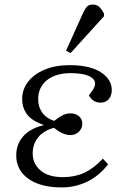

<svg xmlns="http://www.w3.org/2000/svg" viewBox="-20 -806 550 840"><path d="M250 14Q157 14 104 -24Q51 -62 51 -126Q51 -174 81 -209Q111 -244 170 -258V-260Q120 -277 98.5 -305.5Q77 -334 77 -373Q77 -415 103 -448.5Q129 -482 176 -501.5Q223 -521 285 -521Q373 -521 421 -490Q469 -459 469 -412Q469 -387 455.5 -372Q442 -357 420 -357Q386 -357 369 -389Q384 -408 390 -419Q396 -430 396 -440Q396 -461 369 -473.5Q342 -486 290 -486Q223 -486 185 -455Q147 -424 147 -372Q147 -338 165 -313Q183 -288 217 -277Q234 -291 251.5 -300.5Q269 -310 288 -310Q311 -310 325.5 -297.5Q340 -285 340 -265Q340 -245 325.5 -230Q311 -215 287 -215Q255 -215 216 -247Q168 -233 145.5 -203.5Q123 -174 123 -135Q123 -90 157 -60.5Q191 -31 256 -31Q307 -31 348.5 -50Q390 -69 430 -112L453 -87Q412 -35 360 -10.5Q308 14 250 14ZM289 -574 269 -584 341 -744Q351 -766 359.5 -776Q368 -786 386 -786Q403 -786 414 -776Q425 -766 435 -746V-735Z"/></svg>

Font: Literata 36pt Light
Style: Italic
Weight: 300
Italic angle: -2°
Designer: Latin by Veronika Burian and Jose Scaglione. Greek by Irene Vlachou. Cyrillic by Vera Evstafieva
Foundry: TypeTogether
Version: Version 3.002